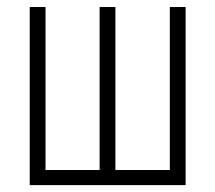

<svg xmlns="http://www.w3.org/2000/svg" viewBox="-20 -538 626 558"><path d="M66.4 0V-517.6H112.3V-43.9H269.5V-517.6H315.4V-43.9H473.6V-517.6H519.5V0Z"/></svg>

Font: Cascadia Mono NF ExtraLight
Style: Regular
Weight: 200
Monospace: yes
Designer: Aaron Bell
Foundry: Saja Typeworks
Version: Version 2404.023; ttfautohint (v1.8.4)